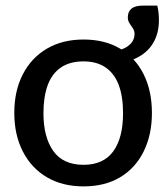

<svg xmlns="http://www.w3.org/2000/svg" viewBox="-20 -658 594 685"><path d="M278 -517Q354 -517 408.5 -484.5Q463 -452 492.5 -393Q522 -334 522 -255Q522 -177 492.5 -117.5Q463 -58 408.5 -25.5Q354 7 278 7Q203 7 147.5 -25.5Q92 -58 61.5 -117.5Q31 -177 31 -255Q31 -334 61.5 -393Q92 -452 147.5 -484.5Q203 -517 278 -517ZM278 -70Q349 -70 384 -118Q419 -166 419 -254Q419 -314 403.5 -355Q388 -396 356.5 -417.5Q325 -439 278 -439Q229 -439 197 -417Q165 -395 150 -353.5Q135 -312 135 -254Q135 -169 170 -119.5Q205 -70 278 -70ZM366 -431V-475Q410 -475 435 -492.5Q460 -510 460 -537Q460 -548 454 -557Q448 -566 442 -575Q436 -584 436 -596Q436 -616 449 -627Q462 -638 490 -638H541Q544 -628 545.5 -614Q547 -600 547 -586Q547 -538 525.5 -503Q504 -468 463.5 -449.5Q423 -431 366 -431Z"/></svg>

Font: Aleo Medium
Style: Regular
Weight: 500
Designer: Alessio Laiso
Foundry: Alessio Laiso
Version: Version 2.001;gftools[0.9.29]